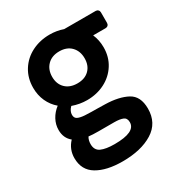

<svg xmlns="http://www.w3.org/2000/svg" viewBox="-186 -711 970 1041"><g transform="rotate(-30 299.0 -190.0)"><path d="M60 61Q60 6 98 -34Q62 -63 62 -114Q62 -148 78.5 -178.5Q95 -209 124 -231Q92 -258 74.5 -296.5Q57 -335 57 -381Q57 -442 86.5 -489Q116 -536 166.5 -561.5Q217 -587 278 -587Q322 -587 362 -573H559Q568 -573 574 -567Q580 -561 580 -552V-486Q580 -477 574 -471Q568 -465 559 -465H481Q498 -426 498 -381Q498 -321 468.5 -274.5Q439 -228 389 -202.5Q339 -177 278 -177Q232 -177 187 -193Q166 -172 166 -149Q166 -129 181 -121.5Q196 -114 225 -112Q265 -110 306 -110L351 -109Q435 -107 487.5 -79Q540 -51 540 27Q540 117 467.5 162Q395 207 279 207Q179 207 119.5 171.5Q60 136 60 61ZM379 -381Q379 -426 352 -454Q325 -482 278 -482Q231 -482 203.5 -454Q176 -426 176 -381Q176 -336 203.5 -309Q231 -282 278 -282Q325 -282 352 -309Q379 -336 379 -381ZM418 42Q418 16 398.5 8Q379 0 344 0H246Q209 0 185 -3Q174 15 174 39Q174 77 203.5 90.5Q233 104 288 104Q418 104 418 42Z"/></g></svg>

Font: Miriam Libre
Style: Bold
Weight: 700
Designer: Michal Sahar
Foundry: Hagilda
Version: Version 1.001